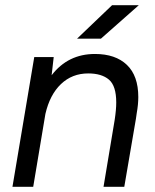

<svg xmlns="http://www.w3.org/2000/svg" viewBox="-20 -720 598 740"><path d="M112 -500H187L179 -430Q242 -512 346 -512Q425 -512 469 -470Q513 -428 513 -346Q513 -317 507 -284L504 -263L459 0H379L422 -258Q428 -297 428 -325Q428 -389 400 -413Q372 -437 320 -437Q258 -437 215 -396Q172 -355 155 -281L108 0H28ZM412 -700H515L369 -571H277Z"/></svg>

Font: Oak Sans
Style: Italic
Weight: 400
Italic angle: -9.49998°
Foundry: Erik Kennedy, Walven
Version: Version 1.000